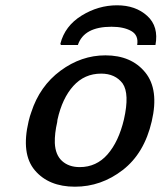

<svg xmlns="http://www.w3.org/2000/svg" viewBox="-20 -695 610 725"><path d="M210 -525Q208 -529 208 -530Q225 -597 288 -636Q351 -675 422 -675Q492 -675 536 -635Q580 -595 567 -525H498Q504 -562 475.5 -578Q447 -594 401 -594Q297 -594 274 -525ZM88 -237Q93 -258 98 -271Q130 -370 208.5 -428Q287 -486 378 -486Q476 -486 528.5 -421.5Q581 -357 553 -237Q525 -116 443.5 -53Q362 10 263 10Q164 10 111.5 -52Q59 -114 88 -237ZM197 -243Q197 -242 196.5 -239Q196 -236 196 -234Q186 -191 187 -155Q189 -110 214.5 -87Q240 -64 281 -64Q344 -64 386 -112Q428 -160 448 -244Q470 -341 443 -380Q415 -417 362 -417Q299 -417 257 -370.5Q215 -324 197 -243Z"/></svg>

Font: Coval
Style: Medium Italic
Weight: 500
Foundry: Context Ltd
Version: Version 001.000